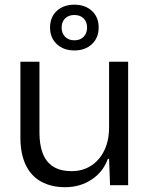

<svg xmlns="http://www.w3.org/2000/svg" viewBox="-20 -787 641 816"><path d="M256.6 8.6Q198.3 8.6 155.3 -14.9Q112.3 -38.3 89.5 -85.8Q66.7 -133.3 66.7 -203.1V-524.7H147.7V-223Q147.7 -171.3 161.8 -134.8Q175.9 -98.3 206.2 -79Q236.6 -59.7 284.6 -59.7Q331.7 -59.7 367.6 -83Q403.6 -106.3 423.6 -148.4Q443.6 -190.4 443.6 -245.3V-524.7H524.6V0H447.7L443.6 -111.9H438.4Q418 -55.7 368.9 -23.6Q319.9 8.6 256.6 8.6ZM296.1 -572.6Q250.1 -572.6 221.4 -599.5Q192.7 -626.4 192.7 -669.8Q192.7 -714.3 221.4 -740.7Q250.1 -767.1 296.1 -767.1Q342.1 -767.1 370.7 -740.7Q399.3 -714.3 399.3 -669.8Q399.3 -626.4 370.7 -599.5Q342.1 -572.6 296.1 -572.6ZM296.2 -615.7Q321 -615.7 335.5 -630.7Q350.1 -645.7 350.1 -669.8Q350.1 -693.9 335.5 -708.6Q320.9 -723.3 296 -723.3Q271.4 -723.3 256.6 -708.6Q241.9 -693.9 241.9 -669.8Q241.9 -645.7 256.6 -630.7Q271.4 -615.7 296.2 -615.7Z"/></svg>

Font: Mona Sans ExtraLight
Style: Regular
Weight: 200
Designer: Deni Anggara
Foundry: GitHub
Version: Version 2.000